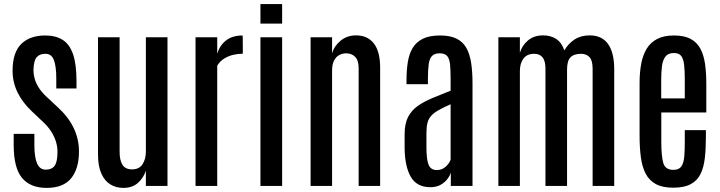

<svg xmlns="http://www.w3.org/2000/svg" viewBox="-20 -916 3549 946"><path d="M209.5 9.8Q129.4 9.8 88.4 -39.6Q47.4 -88.9 47.4 -202.6V-256.3H149.4V-200.7Q149.4 -142.1 162.6 -111.1Q175.8 -80.1 205.6 -80.1Q235.4 -80.1 249.3 -99.4Q263.2 -118.7 263.2 -168.5Q263.2 -193.8 255.4 -219Q247.6 -244.1 231.7 -268.8Q215.8 -293.5 190.9 -316.4L136.2 -368.2Q90.3 -411.6 66.2 -461.2Q42 -510.7 42 -567.4Q42 -657.2 84.5 -699.2Q127 -741.2 203.1 -741.2Q253.9 -741.2 288.1 -720Q322.3 -698.7 339.6 -649.7Q356.9 -600.6 356.9 -516.1V-480H257.3V-530.3Q257.3 -588.9 245.6 -619.9Q233.9 -650.9 204.1 -650.9Q175.3 -650.9 160.9 -634.3Q146.5 -617.7 145 -573.7Q144.5 -551.3 150.9 -528.3Q157.2 -505.4 171.6 -483.2Q186 -460.9 209 -439.5L265.1 -387.2Q316.9 -339.8 343 -285.4Q369.1 -231 369.1 -169.9Q369.1 -85 330.6 -37.6Q292 9.8 209.5 9.8Z M587.4 9.8Q552.2 9.8 524.2 -7.1Q496.1 -23.9 479.5 -60.5Q462.9 -97.2 462.9 -155.3V-732.4H569.3V-168.5Q569.3 -126 583.5 -103.8Q597.7 -81.5 630.4 -81.5Q666 -81.5 682.4 -106.9Q698.7 -132.3 698.7 -169.9V-732.4H805.2V0H698.7V-75.2Q687.5 -40 659.9 -15.1Q632.3 9.8 587.4 9.8Z M943.4 0V-732.4H1050.3V-650.9Q1063 -693.4 1094.5 -717.3Q1126 -741.2 1174.8 -741.2Q1175.8 -741.2 1176 -727.5Q1176.3 -713.9 1176.3 -696.3Q1176.3 -678.7 1176.3 -665Q1176.3 -651.4 1176.3 -651.4Q1152.8 -651.4 1128.9 -645.8Q1105 -640.1 1084.2 -627.2Q1063.5 -614.3 1050.3 -592.3V0Z M1263.2 0V-732.4H1370.1V0ZM1263.2 -799.8V-896H1370.1V-799.8Z M1510.3 0V-732.4H1616.2V-653.3Q1626 -688.5 1657.7 -715.1Q1689.5 -741.7 1734.4 -741.7Q1791 -741.7 1822 -701.9Q1853 -662.1 1853 -582.5V0H1747.1V-580.6Q1747.1 -618.2 1730 -635.7Q1712.9 -653.3 1686 -653.3Q1666 -653.3 1650.1 -644Q1634.3 -634.8 1625.2 -616.2Q1616.2 -597.7 1616.2 -568.8V0Z M2100.6 6.3Q2032.7 6.3 2003.4 -45.7Q1974.1 -97.7 1973.6 -189V-254.9Q1973.6 -305.7 1990.2 -338.6Q2006.8 -371.6 2037.4 -393.3Q2067.9 -415 2109.4 -432.4Q2150.9 -449.7 2200.2 -469.2V-527.3Q2200.2 -572.3 2197.3 -599.9Q2194.3 -627.4 2182.9 -640.4Q2171.4 -653.3 2146 -653.3Q2121.1 -653.3 2108.6 -640.4Q2096.2 -627.4 2092.3 -599.6Q2088.4 -571.8 2088.4 -527.8V-501H1982.9V-522Q1982.9 -569.8 1989.3 -609.9Q1995.6 -649.9 2012.9 -679.2Q2030.3 -708.5 2063 -724.9Q2095.7 -741.2 2148.4 -741.2Q2197.8 -741.2 2229 -725.8Q2260.3 -710.4 2277.3 -680.7Q2294.4 -650.9 2301.3 -606.7Q2308.1 -562.5 2308.1 -504.4V0H2201.2V-65.4Q2196.3 -49.3 2183.3 -32.7Q2170.4 -16.1 2149.9 -4.9Q2129.4 6.3 2100.6 6.3ZM2132.3 -78.1Q2158.2 -78.1 2176.5 -95.2Q2194.8 -112.3 2200.2 -129.4V-402.3Q2164.6 -386.7 2141.4 -373.5Q2118.2 -360.4 2105 -345.9Q2091.8 -331.5 2086.4 -311.5Q2081.1 -291.5 2081.1 -261.2V-190.4Q2081.1 -130.9 2091.6 -104.5Q2102.1 -78.1 2132.3 -78.1Z M2435.5 0V-732.4H2541.5V-655.8Q2551.3 -690.9 2580.8 -716.3Q2610.4 -741.7 2656.2 -741.7Q2692.9 -741.7 2720 -724.4Q2747.1 -707 2760.7 -667.5Q2779.3 -700.7 2810.5 -721.2Q2841.8 -741.7 2885.3 -741.7Q2945.8 -741.7 2976.1 -699Q3006.3 -656.2 3006.3 -574.7V0H2899.9V-577.1Q2899.9 -618.2 2884.5 -634.5Q2869.1 -650.9 2843.3 -650.9Q2807.6 -650.9 2790.8 -633.5Q2773.9 -616.2 2773.9 -573.2V0H2667.5V-577.6Q2667.5 -615.7 2653.3 -633.3Q2639.2 -650.9 2611.8 -650.9Q2576.7 -650.9 2559.1 -627.4Q2541.5 -604 2541.5 -565.9V0Z M3296.9 8.8Q3243.7 8.8 3210.9 -9.3Q3178.2 -27.3 3160.9 -61Q3143.6 -94.7 3137.5 -141.8Q3131.3 -189 3131.3 -246.1V-507.8Q3131.3 -559.6 3139.4 -602.3Q3147.5 -645 3166.3 -676Q3185.1 -707 3218 -724.1Q3251 -741.2 3300.8 -741.2Q3351.6 -741.2 3383.1 -724.1Q3414.6 -707 3431.2 -675.5Q3447.8 -644 3453.9 -600.3Q3460 -556.6 3460 -503.9V-361.8H3238.3V-216.3Q3238.3 -149.9 3247.6 -114.5Q3256.8 -79.1 3297.9 -79.1Q3325.2 -79.1 3336.9 -95.9Q3348.6 -112.8 3351.3 -143.3Q3354 -173.8 3354 -214.8V-274.9H3458V-242.2Q3458 -184.6 3452.9 -138.4Q3447.8 -92.3 3431.9 -59.3Q3416 -26.4 3383.5 -8.8Q3351.1 8.8 3296.9 8.8ZM3237.8 -431.2H3354V-524.4Q3354 -566.9 3350.8 -595.9Q3347.7 -625 3336.7 -639.9Q3325.7 -654.8 3300.8 -654.8Q3272.5 -654.8 3259 -637.7Q3245.6 -620.6 3241.7 -590.6Q3237.8 -560.5 3237.8 -521Z"/></svg>

Font: Antonio Medium
Style: Regular
Weight: 500
Designer: Vernon Adams
Foundry: Vernon Adams
Version: Version 1.002